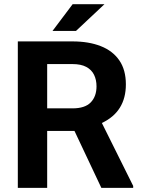

<svg xmlns="http://www.w3.org/2000/svg" viewBox="-20 -912 689 932"><path d="M349 -762H235L332.5 -891.5H487ZM626.5 0H472L341.5 -276.5H209V0H66.5V-711H332Q410.5 -711 468.8 -688.2Q527 -665.5 559 -619.2Q591 -573 591 -502.5Q591 -370 474.5 -315L626.5 -9.5ZM332 -386Q392.5 -386 420.5 -415Q448.5 -444 448.5 -493Q448.5 -524.5 436.5 -549Q424.5 -573.5 398.8 -587.2Q373 -601 332 -601H209V-386Z"/></svg>

Font: Roberto Sans
Style: Bold
Weight: 700
Designer: Google (font) & Cristiano Sobral (main changes)
Version: Version 1.000;October 12, 2021;FontCreator 14.0.0.2814 64-bi